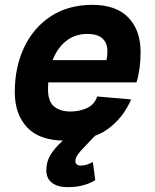

<svg xmlns="http://www.w3.org/2000/svg" viewBox="-20 -568 640 792"><path d="M248 12Q143 12 92 -42.5Q41 -97 41 -188Q41 -291 79.5 -372.5Q118 -454 190 -501Q262 -548 361 -548Q459 -548 509.5 -495.5Q560 -443 560 -353Q560 -319 555.5 -286Q551 -253 543 -228H179Q178 -215 178 -201Q178 -148 204 -128Q230 -108 270 -108Q309 -108 339.5 -122.5Q370 -137 381 -170L521 -158Q488 -81 423 -34.5Q358 12 248 12ZM340 -428Q290 -428 253.5 -399.5Q217 -371 197 -320H419Q421 -328 422 -336.5Q423 -345 423 -358Q423 -390 403 -409Q383 -428 340 -428ZM259 204Q218 204 194.5 186Q171 168 171 135Q171 99 188.5 70.5Q206 42 240 11L289 -33L377 -13L332 34Q311 55 301 69.5Q291 84 291 96Q291 115 314 115Q327 115 340 110.5Q353 106 363 100L373 175Q357 186 327.5 195Q298 204 259 204Z"/></svg>

Font: Geist Mono
Style: Bold Italic
Weight: 700
Italic angle: -12°
Monospace: yes
Designer: Basement.studio, Andrés Briganti, Mateo Zaragoza
Foundry: Basement.studio, Vercel, Andrés Briganti, Guido Ferreyra, Mateo Zaragoza
Version: Version 1.500; ttfautohint (v1.8.4.7-5d5b)